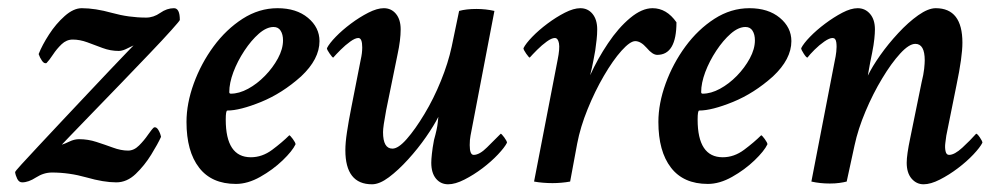

<svg xmlns="http://www.w3.org/2000/svg" viewBox="-20 -452 2466 478"><path d="M35.2 2Q27.3 2 22.9 -6.8Q18.6 -15.6 17.6 -23.4Q17.6 -25.4 33.7 -43Q49.8 -60.5 76.2 -88.9Q102.5 -117.2 133.8 -150.4Q165 -183.6 196.3 -216.8Q227.5 -250 253.9 -277.8Q280.3 -305.7 296.4 -322.3Q312.5 -338.9 312.5 -338.9Q300.8 -333 292 -329.1Q283.2 -325.2 275.4 -325.2Q254.9 -325.2 235.4 -332.5Q215.8 -339.8 197.3 -346.7Q178.7 -353.5 161.1 -353.5Q145.5 -353.5 133.3 -341.8Q121.1 -330.1 111.8 -315.9Q102.5 -301.8 95.7 -294.9Q89.8 -293 84.5 -300.8Q79.1 -308.6 76.2 -317.4Q85 -339.8 102.1 -366.2Q119.1 -392.6 141.1 -412.1Q163.1 -431.6 183.6 -431.6Q216.8 -431.6 258.8 -419.9Q300.8 -408.2 343.8 -408.2Q362.3 -408.2 378.9 -419.9Q395.5 -431.6 413.1 -431.6Q427.7 -431.6 427.7 -402.3Q427.7 -400.4 406.7 -377Q385.7 -353.5 352.1 -318.4Q318.4 -283.2 280.8 -244.1Q243.2 -205.1 209.5 -170.4Q175.8 -135.7 154.8 -113.8Q133.8 -91.8 133.8 -91.8Q140.6 -93.8 152.8 -99.6Q165 -105.5 176.8 -105.5Q199.2 -105.5 220.2 -98.6Q241.2 -91.8 261.2 -84.5Q281.2 -77.1 298.8 -77.1Q313.5 -77.1 326.2 -89.8Q338.9 -102.5 348.6 -116.7Q358.4 -130.9 363.3 -134.8Q369.1 -136.7 374 -128.9Q378.9 -121.1 380.9 -111.3Q373 -93.8 356.4 -66.9Q339.8 -40 317.9 -19Q295.9 2 269.5 2Q238.3 2 195.3 -10.3Q152.3 -22.5 109.4 -22.5Q88.9 -22.5 69.8 -10.3Q50.8 2 35.2 2Z M567.4 5.9Q506.8 5.9 475.6 -34.7Q444.3 -75.2 444.3 -148.4Q444.3 -194.3 462.4 -244.1Q480.5 -293.9 511.7 -336.4Q543 -378.9 584 -405.3Q625 -431.6 670.9 -431.6Q717.8 -431.6 746.6 -407.7Q775.4 -383.8 775.4 -349.6Q775.4 -304.7 729.5 -261.7Q682.6 -219.7 629.9 -198.2Q577.1 -176.8 545.9 -176.8Q542 -176.8 542 -154.3Q542 -60.5 604.5 -60.5Q632.8 -60.5 657.7 -79.1Q682.6 -97.7 700.2 -115.2Q702.1 -115.2 709 -106Q715.8 -96.7 715.8 -92.8Q708 -76.2 683.6 -52.7Q659.2 -29.3 627.9 -11.7Q596.7 5.9 567.4 5.9ZM554.7 -218.8Q575.2 -218.8 597.7 -231Q620.1 -243.2 639.6 -263.2Q659.2 -283.2 671.9 -306.6Q684.6 -330.1 684.6 -351.6Q684.6 -366.2 678.7 -375.5Q672.9 -384.8 661.1 -384.8Q643.6 -384.8 624.5 -368.2Q605.5 -351.6 588.4 -325.7Q571.3 -299.8 561 -272.5Q550.8 -245.1 550.8 -222.7Q550.8 -218.8 554.7 -218.8Z M906.2 6.8Q839.8 6.8 839.8 -78.1Q839.8 -96.7 843.8 -123Q847.7 -149.4 854.5 -183.6L877.9 -302.7Q879.9 -311.5 880.9 -319.3Q881.8 -327.1 881.8 -334Q881.8 -357.4 872.1 -357.4Q864.3 -357.4 852.1 -348.6Q839.8 -339.8 828.1 -328.1Q816.4 -316.4 809.6 -308.6Q807.6 -308.6 800.8 -318.4Q793.9 -328.1 793.9 -332Q799.8 -343.8 815.9 -360.4Q832 -377 853.5 -393.1Q875 -409.2 897 -420.4Q918.9 -431.6 935.5 -431.6Q954.1 -431.6 965.8 -417.5Q977.5 -403.3 977.5 -378.9Q977.5 -352.5 969.7 -316.4L941.4 -177.7Q937.5 -156.2 935.5 -143.1Q933.6 -129.9 933.6 -123Q933.6 -82 957 -82Q971.7 -82 992.7 -106Q1013.7 -129.9 1036.6 -168Q1059.6 -206.1 1077.6 -250.5Q1095.7 -294.9 1104.5 -335.9L1123 -424.8Q1140.6 -429.7 1166 -429.7Q1189.5 -429.7 1210.9 -424.8L1151.4 -114.3Q1150.4 -109.4 1149.9 -103.5Q1149.4 -97.7 1149.4 -90.8Q1149.4 -66.4 1159.2 -66.4Q1173.8 -66.4 1192.4 -85Q1210.9 -103.5 1226.6 -119.1Q1228.5 -119.1 1235.4 -109.9Q1242.2 -100.6 1242.2 -96.7Q1236.3 -85 1219.7 -67.4Q1203.1 -49.8 1181.2 -33.2Q1159.2 -16.6 1136.2 -4.9Q1113.3 6.8 1095.7 6.8Q1077.1 6.8 1065.4 -7.3Q1053.7 -21.5 1053.7 -46.9Q1053.7 -54.7 1055.2 -68.8Q1056.6 -83 1060.5 -103.5Q1068.4 -131.8 1069.8 -146.5Q1071.3 -161.1 1071.3 -161.1Q1060.5 -139.6 1040.5 -110.8Q1020.5 -82 996.1 -55.2Q971.7 -28.3 948.2 -10.7Q924.8 6.8 906.2 6.8Z M1355.5 3.9Q1343.8 3.9 1332 2.9Q1320.3 2 1309.6 0L1368.2 -302.7Q1374 -331.1 1371.6 -344.2Q1369.1 -357.4 1361.3 -357.4Q1353.5 -357.4 1341.3 -348.6Q1329.1 -339.8 1317.4 -328.1Q1305.7 -316.4 1298.8 -308.6Q1296.9 -308.6 1290 -318.4Q1283.2 -328.1 1283.2 -332Q1289.1 -343.8 1305.2 -360.4Q1321.3 -377 1342.8 -393.1Q1364.3 -409.2 1386.2 -420.4Q1408.2 -431.6 1424.8 -431.6Q1443.4 -431.6 1455.1 -417.5Q1466.8 -403.3 1466.8 -378.9Q1466.8 -366.2 1465.3 -353Q1463.9 -339.8 1461.9 -326.2Q1457 -298.8 1453.6 -283.2Q1450.2 -267.6 1449.2 -264.6Q1467.8 -305.7 1493.7 -344.2Q1519.5 -382.8 1548.8 -407.2Q1578.1 -431.6 1604.5 -431.6Q1639.6 -431.6 1664.1 -396.5Q1664.1 -315.4 1616.2 -315.4Q1604.5 -315.4 1589.8 -333Q1575.2 -349.6 1561.5 -349.6Q1548.8 -349.6 1527.3 -325.7Q1505.9 -301.8 1483.4 -263.2Q1460.9 -224.6 1442.9 -180.2Q1424.8 -135.7 1417 -94.7L1399.4 0Q1388.7 2 1377.4 2.9Q1366.2 3.9 1355.5 3.9Z M1742.2 5.9Q1681.6 5.9 1650.4 -34.7Q1619.1 -75.2 1619.1 -148.4Q1619.1 -194.3 1637.2 -244.1Q1655.3 -293.9 1686.5 -336.4Q1717.8 -378.9 1758.8 -405.3Q1799.8 -431.6 1845.7 -431.6Q1892.6 -431.6 1921.4 -407.7Q1950.2 -383.8 1950.2 -349.6Q1950.2 -304.7 1904.3 -261.7Q1857.4 -219.7 1804.7 -198.2Q1752 -176.8 1720.7 -176.8Q1716.8 -176.8 1716.8 -154.3Q1716.8 -60.5 1779.3 -60.5Q1807.6 -60.5 1832.5 -79.1Q1857.4 -97.7 1875 -115.2Q1877 -115.2 1883.8 -106Q1890.6 -96.7 1890.6 -92.8Q1882.8 -76.2 1858.4 -52.7Q1834 -29.3 1802.7 -11.7Q1771.5 5.9 1742.2 5.9ZM1729.5 -218.8Q1750 -218.8 1772.5 -231Q1794.9 -243.2 1814.5 -263.2Q1834 -283.2 1846.7 -306.6Q1859.4 -330.1 1859.4 -351.6Q1859.4 -366.2 1853.5 -375.5Q1847.7 -384.8 1835.9 -384.8Q1818.4 -384.8 1799.3 -368.2Q1780.3 -351.6 1763.2 -325.7Q1746.1 -299.8 1735.8 -272.5Q1725.6 -245.1 1725.6 -222.7Q1725.6 -218.8 1729.5 -218.8Z M2279.3 6.8Q2261.7 6.8 2249.5 -7.3Q2237.3 -21.5 2237.3 -46.9Q2237.3 -66.4 2246.1 -108.4L2274.4 -247.1Q2279.3 -266.6 2280.8 -280.8Q2282.2 -294.9 2282.2 -301.8Q2282.2 -342.8 2258.8 -342.8Q2243.2 -342.8 2221.2 -318.8Q2199.2 -294.9 2176.3 -256.8Q2153.3 -218.8 2134.8 -174.8Q2116.2 -130.9 2107.4 -89.8L2087.9 0Q2080.1 2 2069.8 3.4Q2059.6 4.9 2045.9 4.9Q2021.5 4.9 2000 0L2058.6 -302.7Q2060.5 -310.5 2062 -323.2Q2063.5 -335.9 2062 -346.7Q2060.5 -357.4 2052.7 -357.4Q2044.9 -357.4 2032.2 -348.6Q2019.5 -339.8 2007.8 -328.1Q1996.1 -316.4 1990.2 -308.6Q1987.3 -308.6 1981 -318.4Q1974.6 -328.1 1974.6 -332Q1980.5 -343.8 1996.6 -360.4Q2012.7 -377 2034.2 -393.1Q2055.7 -409.2 2077.1 -420.4Q2098.6 -431.6 2115.2 -431.6Q2133.8 -431.6 2146 -417.5Q2158.2 -403.3 2158.2 -378.9Q2158.2 -369.1 2156.7 -355Q2155.3 -340.8 2151.4 -321.3Q2145.5 -293 2143.1 -278.3Q2140.6 -263.7 2140.6 -263.7Q2151.4 -286.1 2171.4 -314.5Q2191.4 -342.8 2216.3 -369.6Q2241.2 -396.5 2266.1 -414.1Q2291 -431.6 2309.6 -431.6Q2376 -431.6 2376 -345.7Q2376 -310.5 2361.3 -240.2L2335.9 -114.3Q2335 -107.4 2333.5 -96.2Q2332 -85 2334 -75.7Q2335.9 -66.4 2342.8 -66.4Q2356.4 -66.4 2376 -84.5Q2395.5 -102.5 2410.2 -119.1Q2413.1 -119.1 2419.4 -109.9Q2425.8 -100.6 2425.8 -96.7Q2419.9 -85 2403.3 -67.4Q2386.7 -49.8 2364.7 -33.2Q2342.8 -16.6 2319.8 -4.9Q2296.9 6.8 2279.3 6.8Z"/></svg>

Font: Crimson Text SemiBold
Style: Italic
Weight: 600
Italic angle: -11°
Designer: Sebastian Kosch
Foundry: Sebastian Kosch
Version: Version 1.100; ttfautohint (v1.8.4)